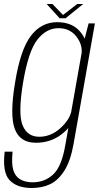

<svg xmlns="http://www.w3.org/2000/svg" viewBox="-44 -711 501 961"><path d="M114.5 230Q167 230 207.2 210.8Q247.5 191.5 278.2 143.2Q309 95 324 10.5L431 -594H399.5L371.5 -485L283.5 12Q265 122 222.5 161.8Q180 201.5 119.5 201.5Q82 201.5 56.8 186.5Q31.5 171.5 22.2 139.2Q13 107 19 48H-20.5Q-33 152 4.2 191Q41.5 230 114.5 230ZM135.5 3.5Q208.5 3.5 263 -37.8Q317.5 -79 326 -126L314.5 -160Q306 -112.5 258.2 -69.5Q210.5 -26.5 152.5 -26.5Q92.5 -26.5 69 -84Q45.5 -141.5 71.5 -298Q98 -455.5 143.2 -512.8Q188.5 -570 248.5 -570Q306.5 -570 339 -527.2Q371.5 -484.5 363.5 -437.5L385.5 -468.5Q393.5 -512 354 -556Q314.5 -600 242 -600Q162.5 -600 110.2 -531.2Q58 -462.5 31.5 -298Q4 -134.5 30 -65.5Q56 3.5 135.5 3.5ZM254.5 -619.5H284L372.5 -691H342.5L271.5 -636L218.5 -691H189.5Z"/></svg>

Font: Anybody SemiCondensed ExtraLight
Style: Italic
Weight: 250
Width: 4
Italic angle: -10°
Version: Version 1.113;gftools[0.9.25]